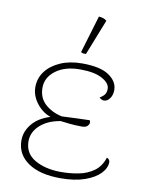

<svg xmlns="http://www.w3.org/2000/svg" viewBox="-84 -790 638 861"><g transform="rotate(10 235.0 -360.0)"><path d="M251 12Q157 12 103.5 -25Q50 -62 50 -125Q50 -168 81.5 -204Q113 -240 177 -256L189 -244Q136 -252 103 -290Q70 -328 70 -371Q70 -412 94 -443.5Q118 -475 160.5 -493.5Q203 -512 259 -512Q342 -512 381.5 -485Q421 -458 421 -419Q421 -396 409.5 -380.5Q398 -365 383 -365Q378 -365 372.5 -367.5Q367 -370 362 -375Q380 -386 385.5 -396Q391 -406 391 -419Q391 -445 355.5 -464.5Q320 -484 255 -484Q186 -484 144 -452.5Q102 -421 102 -374Q102 -324 138.5 -295Q175 -266 224 -260L226 -243Q159 -236 120.5 -203.5Q82 -171 82 -127Q82 -71 130.5 -43.5Q179 -16 249 -16Q290 -16 329 -23.5Q368 -31 398 -52.5Q428 -74 441 -115Q449 -112 452 -107Q455 -102 455 -97Q455 -70 431 -45Q407 -20 361.5 -4Q316 12 251 12ZM306 -233Q273 -233 248 -236Q223 -239 205 -241V-262Q242 -264 273.5 -265Q305 -266 336 -267Q339 -263 339 -257Q339 -249 331.5 -241Q324 -233 306 -233ZM268 -557Q264 -556 255.5 -557Q247 -558 245 -562L296 -732Q307 -731 315.5 -728.5Q324 -726 332 -719Z"/></g></svg>

Font: Arima Thin Thin
Style: Regular
Weight: 250
Version: Version 1.100